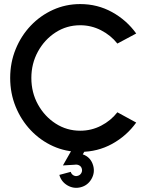

<svg xmlns="http://www.w3.org/2000/svg" viewBox="-20 -733 739 943"><path d="M374 13Q303 13 240.5 -15.2Q178 -43.5 130.8 -93.5Q83.5 -143.5 56.8 -209.2Q30 -275 30 -350Q30 -425.5 56.8 -491.2Q83.5 -557 130.8 -606.8Q178 -656.5 240.5 -684.8Q303 -713 374 -713Q459 -713 530.5 -673.5Q602 -634 649 -568.5L556.5 -519Q524 -560 476 -584.5Q428 -609 374 -609Q307.5 -609 253 -573.8Q198.5 -538.5 166.2 -479.5Q134 -420.5 134 -350Q134 -278.5 166.5 -219.8Q199 -161 253.5 -126Q308 -91 374 -91Q429 -91 476.8 -115.8Q524.5 -140.5 556.5 -181.5L649 -131Q602 -65.5 530.5 -26.2Q459 13 374 13ZM377 186.5Q342.5 195.5 311.8 177.8Q281 160 271.5 126L327.5 111Q330.5 122 340.5 128Q350.5 134 362 130.5Q373 127.5 379 117.5Q385 107.5 382 96Q379 84.5 369 79.2Q359 74 347.5 76L289 79.5L356 -38L406.5 -9L386.5 25Q426.5 39 438 81.5Q447 115.5 429 146.5Q411 177.5 377 186.5Z"/></svg>

Font: Urbanist SemiBold
Style: Regular
Weight: 600
Designer: Corey Hu
Foundry: Corey Hu
Version: Version 1.321; ttfautohint (v1.8.4.7-5d5b)